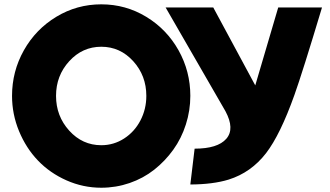

<svg xmlns="http://www.w3.org/2000/svg" viewBox="-20 -860 1537 895"><path d="M36.1 -413.1Q36.1 -527.3 91.3 -625.5Q146.5 -723.6 242.4 -781.7Q338.4 -839.8 452.1 -839.8Q565.9 -839.8 661.6 -781.7Q757.3 -723.6 812.3 -625.5Q867.2 -527.3 867.2 -413.1Q867.2 -344.7 846.4 -279.8Q825.7 -214.8 787.6 -161.9Q749.5 -108.9 698.7 -68.8Q647.9 -28.8 584.2 -6.8Q520.5 15.1 452.1 15.1Q367.2 15.1 289.8 -19.3Q212.4 -53.7 157 -111.6Q101.6 -169.4 68.8 -248.5Q36.1 -327.6 36.1 -413.1ZM452.1 -183.1Q510.3 -183.1 558.6 -214.4Q606.9 -245.6 634.5 -298.3Q662.1 -351.1 662.1 -413.1Q662.1 -507.3 601.1 -574.7Q540 -642.1 452.1 -642.1Q364.3 -642.1 302.7 -574.7Q241.2 -507.3 241.2 -413.1Q241.2 -318.8 302.7 -251Q364.3 -183.1 452.1 -183.1ZM752 -825.2H974.1L1169.9 -461.9L1276.9 -825.2H1481Q1389.6 -521 1352.5 -417.5Q1286.6 -232.4 1220.2 -146Q1150.4 -55.7 1045.9 -22.9Q973.1 -0.5 867.2 0L887.2 -167Q994.6 -167 1034.9 -213.1Q1075.2 -259.3 1030.8 -341.8Z"/></svg>

Font: Hussar Preview
Style: Bold
Weight: 700
Foundry: Cannot Into Space Fonts, PlusOne Fonts
Version: Version 2.29RC2 "Millennial"